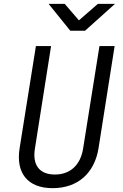

<svg xmlns="http://www.w3.org/2000/svg" viewBox="-20 -970 640 1000"><path d="M346 -810H423L579 -950H490L391 -864L317 -950H233ZM254 10C386 10 472 -69 493 -197L577 -730H498L413 -197C400 -113 348 -61 266 -61C183 -61 148 -113 162 -197L246 -730H167L82 -197C62 -70 123 10 254 10Z"/></svg>

Font: JetBrains Mono Light
Style: Italic
Weight: 336
Italic angle: -9°
Monospace: yes
Designer: Philipp Nurullin, Konstantin Bulenkov
Foundry: JetBrains
Version: Version 2.305